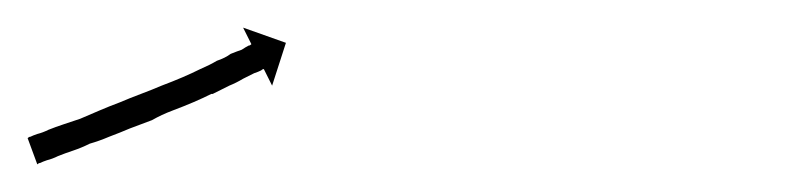

<svg xmlns="http://www.w3.org/2000/svg" viewBox="-24 -111 577 139"><path d="M-2 -12Q0 -13 3 -14Q7 -15 11 -17Q16 -19 22 -21Q28 -23 34 -25Q41 -28 48 -31Q55 -34 63 -37Q70 -40 78 -43Q86 -46 93 -49Q101 -52 108 -55Q115 -58 121 -61Q128 -64 133 -67Q139 -69 143 -72Q148 -74 151 -75Q154 -77 156 -78Q157 -78 158 -79L152 -91L183 -80L173 -49L167 -61Q166 -61 165 -60Q163 -59 160 -58Q156 -56 152 -54Q147 -51 142 -49Q136 -46 130 -43H129Q123 -40 116 -37Q109 -34 101 -31Q93 -28 86 -24Q78 -21 70 -18Q63 -15 55 -12Q48 -9 41 -7Q35 -4 29 -2Q23 0 18 2Q14 4 10 5Q7 6 5 7Q4 7 3 8L-4 -11Q-3 -12 -2 -12Z"/></svg>

Font: FRB American Cursive Just Arrows Light
Style: Italic
Weight: 300
Italic angle: -25°
Version: Version 2.0;Modular Font Editor K font №1